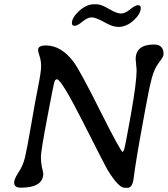

<svg xmlns="http://www.w3.org/2000/svg" viewBox="-20 -894 788 901"><path d="M421.4 -874H433.1Q454.6 -874 491 -852.3Q527.3 -830.6 547.4 -830.6Q567.4 -830.6 590.8 -850.1Q614.3 -869.6 627.4 -869.6Q640.6 -869.6 640.6 -856.9Q640.6 -829.1 607.2 -798.3Q573.7 -767.6 534.7 -767.6L530.8 -768.1Q508.3 -768.1 468.8 -790.3Q429.2 -812.5 410.2 -812.5Q391.1 -812.5 367.2 -792.7Q343.3 -772.9 330.3 -772.9Q317.4 -772.9 317.4 -785.6Q317.4 -811.5 351.6 -842.8Q385.7 -874 421.4 -874ZM703.1 -685.1Q747.6 -685.1 747.6 -639.6Q747.6 -627.9 726.3 -600.8Q705.1 -573.7 692.9 -529.5Q680.7 -485.4 661.9 -381.6Q643.1 -277.8 634.3 -229.5Q625.5 -181.2 614.3 -108.9L605.5 -45.9Q598.1 -12.7 579.6 -12.7H564.9Q536.6 -12.7 485.8 -95.2Q474.6 -113.3 371.3 -317.6Q268.1 -522 247.1 -522Q239.7 -522 235.6 -510.5Q231.4 -499 201.7 -341.3Q171.9 -183.6 171.9 -158.4Q171.9 -133.3 176.3 -110.8L180.2 -94.7L183.1 -80.1Q183.1 -13.2 77.1 -13.2Q46.4 -13.2 46.4 -37.6Q46.4 -54.2 67.1 -85.2Q87.9 -116.2 97.4 -156Q106.9 -195.8 126 -306.9Q145 -418 158.9 -487.5Q172.9 -557.1 172.9 -583Q172.9 -608.9 165.8 -630.1Q158.7 -651.4 158.7 -659.7Q158.7 -680.7 195.3 -680.7Q267.6 -680.7 325.7 -603Q355.5 -563 451.2 -371.8Q546.9 -180.7 556.2 -180.7L562 -190.9Q568.4 -209.5 594.7 -359.1Q621.1 -508.8 621.1 -565.4L619.6 -583Q616.7 -612.3 616.7 -616.2Q616.7 -685.1 703.1 -685.1Z"/></svg>

Font: Averia Libre
Style: Italic
Weight: 400
Italic angle: -7.90001°
Version: Version 1.002